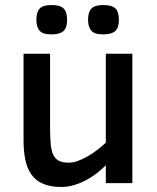

<svg xmlns="http://www.w3.org/2000/svg" viewBox="-20 -725 621 760"><path d="M398.9 0V-70.8Q381.8 -53.7 361.6 -38.1Q341.3 -22.5 318.6 -10.7Q295.9 1 271.7 8.1Q247.6 15.1 223.1 15.1Q180.2 15.1 151.4 2.9Q122.6 -9.3 105.2 -33Q87.9 -56.6 80.6 -91.1Q73.2 -125.5 73.2 -169.9V-512.2H178.2V-220.2Q178.2 -181.6 180.7 -155Q183.1 -128.4 190.9 -112.1Q198.7 -95.7 213.4 -88.4Q228 -81.1 252 -81.1Q268.1 -81.1 286.4 -87.4Q304.7 -93.8 324 -104.5Q343.3 -115.2 362.3 -129.6Q381.3 -144 398.9 -160.2V-512.2H503.9V0ZM450.7 -647Q450.7 -614.7 435.8 -601.8Q420.9 -588.9 388.7 -588.9Q353.5 -588.9 341.1 -604Q328.6 -619.1 328.6 -647Q328.6 -677.2 342 -691.2Q355.5 -705.1 388.7 -705.1Q423.3 -705.1 437 -691.4Q450.7 -677.7 450.7 -647ZM245.6 -647Q245.6 -614.7 231 -601.8Q216.3 -588.9 183.6 -588.9Q148.4 -588.9 136.2 -604Q124 -619.1 124 -647Q124 -677.2 137.2 -691.2Q150.4 -705.1 183.6 -705.1Q218.3 -705.1 231.9 -691.4Q245.6 -677.7 245.6 -647Z"/></svg>

Font: Clear Sans Medium
Style: Regular
Weight: 500
Foundry: Intel Corporation
Version: Version 1.00